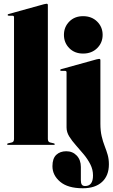

<svg xmlns="http://www.w3.org/2000/svg" viewBox="-20 -775 602 1027"><path d="M236 -748V-32Q236 -15.5 248 -13L267 -8.5Q273 -7 273 -4Q273 0 268 0H23Q18 0 18 -4Q18 -7 24 -8.5L43 -13Q55 -15.5 55 -32V-683Q55 -691 46.5 -691H27Q21 -691 21 -695.5Q21 -698.5 26 -700L215.5 -752.5Q225.5 -755 229 -755Q236 -755 236 -748ZM424.5 -488.5Q379 -488.5 350.5 -517.5Q322 -546.5 322 -588.5Q322 -630.5 350.5 -659.5Q379 -688.5 424.5 -688.5Q470.5 -688.5 499.8 -659.5Q529 -630.5 529 -588.5Q529 -546.5 499.8 -517.5Q470.5 -488.5 424.5 -488.5ZM517 -114Q517 -75 523.8 -46.2Q530.5 -17.5 539.8 6Q549 29.5 555.8 52.8Q562.5 76 562.5 104Q562.5 164.5 525.8 198.2Q489 232 423 232Q343 232 301.8 197.2Q260.5 162.5 260.5 114Q260.5 72.5 281 53.2Q301.5 34 334.5 34Q368.5 34 390.5 57.2Q412.5 80.5 412.5 118V188Q412.5 205.5 417.8 212.8Q423 220 435.5 220Q477.5 220 477.5 163.5Q477.5 132 463.2 104Q449 76 428 50.8Q407 25.5 385.8 1.8Q364.5 -22 350.2 -45.2Q336 -68.5 336 -93V-388Q336 -396 327.5 -396H308Q302 -396 302 -400.5Q302 -403.5 307 -405L496.5 -457.5Q506.5 -460 510 -460Q517 -460 517 -453Z"/></svg>

Font: Fraunces 144pt S000 Black
Style: Regular
Weight: 900
Version: Version 1.000; ttfautohint (v1.8.3)